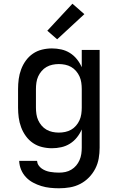

<svg xmlns="http://www.w3.org/2000/svg" viewBox="-20 -788 640 1031"><path d="M297 223Q273 223 249 220.5Q225 218 202 211Q179 204 157.5 192.5Q136 181 119.5 163.5Q103 146 93.5 123.5Q84 101 83 76H179Q180 89 187 99.5Q194 110 204 117Q214 124 225.5 128.5Q237 133 249 135Q261 137 273 138Q285 139 297 139Q315 139 331.5 135.5Q348 132 363 123Q378 114 389 101Q400 88 407 72Q414 56 416.5 39Q419 22 419 5V-93Q409 -70 393 -50Q377 -30 355.5 -16.5Q334 -3 309 2.5Q284 8 259 8Q232 8 205.5 1.5Q179 -5 157 -20Q135 -35 119 -57Q103 -79 93.5 -104.5Q84 -130 80.5 -156.5Q77 -183 77 -210V-310Q77 -337 80.5 -363.5Q84 -390 93.5 -415.5Q103 -441 119 -463Q135 -485 157 -500Q179 -515 205.5 -521.5Q232 -528 259 -528Q284 -528 309 -522.5Q334 -517 355.5 -503.5Q377 -490 393 -470Q409 -450 419 -427V-520H515V5Q515 34 510 63Q505 92 491.5 118Q478 144 457.5 165Q437 186 411 199.5Q385 213 356 218Q327 223 297 223ZM296 -76Q313 -76 330 -79.5Q347 -83 362 -91.5Q377 -100 388.5 -113.5Q400 -127 407 -142.5Q414 -158 416.5 -175.5Q419 -193 419 -210V-310Q419 -327 416.5 -344.5Q414 -362 407 -377.5Q400 -393 388.5 -406.5Q377 -420 362 -428.5Q347 -437 330 -440.5Q313 -444 296 -444Q279 -444 262 -440.5Q245 -437 230 -428.5Q215 -420 203.5 -406.5Q192 -393 185 -377.5Q178 -362 175.5 -344.5Q173 -327 173 -310V-210Q173 -193 175.5 -175.5Q178 -158 185 -142.5Q192 -127 203.5 -113.5Q215 -100 230 -91.5Q245 -83 262 -79.5Q279 -76 296 -76ZM287 -577 234 -623 369 -768 433 -712Z"/></svg>

Font: Iosevka Fixed Curly Md Ex
Style: Regular
Weight: 500
Width: 7
Monospace: yes
Designer: Belleve Invis
Foundry: Belleve Invis
Version: Version 30.1.2